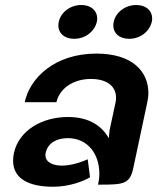

<svg xmlns="http://www.w3.org/2000/svg" viewBox="-20 -728 620 757"><path d="M578.3 -641.7C579.2 -645.8 580 -650.8 580 -655C580 -685 556.7 -708.3 517.5 -708.3C472.5 -708.3 435.8 -678.3 428.3 -641.7C427.5 -636.7 426.7 -632.5 426.7 -627.5C426.7 -597.5 450 -575 489.2 -575C534.2 -575 570 -605 578.3 -641.7ZM361.7 -641.7C362.5 -645.8 363.3 -650.8 363.3 -655C363.3 -685 340 -708.3 300.8 -708.3C255.8 -708.3 219.2 -678.3 211.7 -641.7C210.8 -636.7 210 -632.5 210 -627.5C210 -597.5 233.3 -575 272.5 -575C317.5 -575 353.3 -605 361.7 -641.7ZM409.2 -182.5C384.2 -227.5 335.8 -266.7 248.3 -266.7C146.7 -266.7 55 -215 35 -125C32.5 -114.2 31.7 -103.3 31.7 -94.2C31.7 -22.5 95 8.3 190 8.3C255.8 8.3 314.2 -15.8 335 -29.2L325.8 -100C305.8 -90.8 263.3 -75 224.2 -75C189.2 -75 159.2 -88.3 159.2 -115.8C159.2 -118.3 159.2 -121.7 160 -125C168.3 -164.2 203.3 -183.3 247.5 -183.3C326.7 -183.3 371.7 -120 371.7 -43.3C371.7 -29.2 370 -15 366.7 0H375C468.3 0 492.5 -2.5 505.8 -66.7L560.8 -325C563.3 -337.5 565 -349.2 565 -361.7C565 -444.2 504.2 -516.7 360 -516.7C195 -516.7 97.5 -420 77.5 -325H202.5C213.3 -375 264.2 -416.7 338.3 -416.7C403.3 -416.7 437.5 -386.7 437.5 -343.3C437.5 -337.5 437.5 -331.7 435.8 -325L412.5 -216.7C410.8 -206.7 410 -194.2 409.2 -182.5Z"/></svg>

Font: BoonHome
Style: Bold Oblique
Weight: 700
Italic angle: -12°
Designer: Sungsit Sawaiwan
Foundry: Sungsit Sawaiwan
Version: Version 0.2